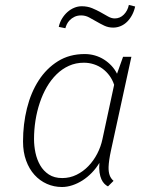

<svg xmlns="http://www.w3.org/2000/svg" viewBox="-20 -747 593 777"><path d="M319.3 -493.2Q286.6 -493.2 259 -480.7Q231.4 -468.3 209 -446.3Q186.5 -424.3 169.4 -394.8Q152.3 -365.2 140.9 -330.8Q129.4 -296.4 123.5 -259Q117.7 -221.7 117.7 -184.1Q117.7 -156.7 123.5 -128.9Q129.4 -101.1 142.6 -78.1Q155.8 -55.2 177.7 -40.8Q199.7 -26.4 231.9 -26.4Q262.7 -26.4 289.6 -39.6Q316.4 -52.7 337.6 -74.7Q358.9 -96.7 373.5 -125Q388.2 -153.3 394.5 -183.6L441.9 -403.8Q435.1 -424.3 423.1 -440.7Q411.1 -457 395.3 -468.8Q379.4 -480.5 360.1 -486.8Q340.8 -493.2 319.3 -493.2ZM73.2 -174.3Q73.2 -244.6 89.1 -308.6Q105 -372.6 136.5 -421.4Q168 -470.2 214.6 -499.3Q261.2 -528.3 322.8 -528.3Q344.2 -528.3 364.3 -522.5Q384.3 -516.6 401.1 -505.9Q418 -495.1 431.4 -480.7Q444.8 -466.3 453.6 -448.7L478 -517.1H511.7L428.7 -136.2Q420.4 -97.7 419.4 -71.3Q418.9 -51.8 423.6 -38.3Q428.2 -24.9 439.5 -15.1L417 7.3Q409.7 3.9 402.6 -3.2Q395.5 -10.3 390.4 -21.5Q385.3 -32.7 382.8 -49.1Q380.4 -65.4 382.3 -87.9Q369.1 -65.9 351.6 -47.9Q334 -29.8 314.2 -17.1Q294.4 -4.4 272.9 2.7Q251.5 9.8 231 9.8Q198.2 9.8 169.7 -2.9Q141.1 -15.6 119.6 -39.3Q98.1 -63 85.7 -97.2Q73.2 -131.3 73.2 -174.3ZM526.9 -720.7Q522.9 -702.1 514.6 -686.5Q506.3 -670.9 494.9 -659.4Q483.4 -647.9 468.8 -641.6Q454.1 -635.3 438 -635.3Q418.5 -635.3 402.1 -643.1Q385.7 -650.9 370.4 -659.9Q355 -668.9 340.1 -676.8Q325.2 -684.6 308.6 -684.6Q293 -684.6 281.5 -679Q270 -673.3 262.2 -665.3Q254.4 -657.2 250.2 -648.2Q246.1 -639.2 244.6 -632.8L217.8 -638.2Q221.7 -656.7 231.2 -672.1Q240.7 -687.5 253.2 -698.5Q265.6 -709.5 280.5 -715.6Q295.4 -721.7 310.5 -721.7Q334 -721.7 352.8 -713.9Q371.6 -706.1 387.7 -697Q403.8 -688 417.5 -680.2Q431.2 -672.4 444.3 -672.4Q465.8 -672.4 481.2 -688Q496.6 -703.6 501.5 -727.1Z"/></svg>

Font: Ufes Sans Thin
Style: Italic
Weight: 100
Designer: Ricardo Esteves & Thais Bronze
Foundry: ProDesignUfes - Ricardo Esteves, Thais Bronze
Version: Version 2.0